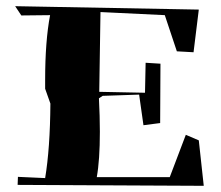

<svg xmlns="http://www.w3.org/2000/svg" viewBox="-20 -672 714 621"><path d="M639 -71 37 -74 38 -100 126 -96Q142 -192 143 -337L126 -385V-413Q126 -539 142 -623L49 -622L29 -652L623 -641L606 -503L552 -506L513 -623L305 -633L301 -375L449 -372L451 -469L499 -466L498 -274L444 -267L430 -366L312 -362L300 -354Q303 -295 303 -246Q303 -154 293 -99H529L581 -236L623 -218Z"/></svg>

Font: Xiangcui Kesong Xiangcui Kesong
Style: Regular
Weight: 400
Version: Version 1.501;March 28, 2024;FontCreator 14.0.0.2814 64-bit